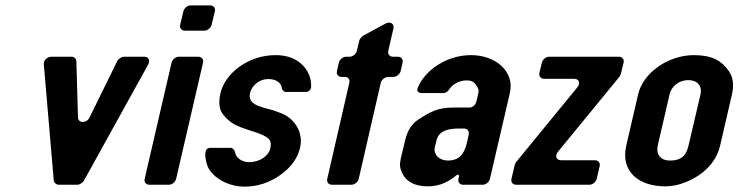

<svg xmlns="http://www.w3.org/2000/svg" viewBox="-20 -687 2746 714"><path d="M198 0H268C276 0 287 -7 292 -15L531 -447C539 -462 533 -476 517 -476H441C432 -476 420 -468 416 -460L313 -250C302 -228 271 -228 270 -250L264 -459C264 -468 256 -476 247 -476H171C155 -476 141 -462 143 -447L180 -15C181 -7 190 0 198 0Z M535 0H608C620 0 632 -10 635 -22L735 -454C738 -466 730 -476 718 -476H645C633 -476 621 -466 618 -454L518 -22C515 -10 523 0 535 0ZM667 -573H740C752 -573 764 -583 767 -595L779 -645C782 -657 774 -667 762 -667H689C677 -667 665 -657 662 -645L650 -595C647 -583 655 -573 667 -573Z M907 -84C879 -84 857 -100 854 -122C853 -127 845 -137 840 -137H761C730 -137 748 -76 754 -64C775 -24 829 7 890 7C937 7 981 -7 1022 -36C1063 -65 1087 -99 1096 -138C1104 -172 1095 -206 1074 -231C1052 -257 1033 -264 995 -277L959 -287C928 -296 902 -308 910 -342C916 -366 941 -393 978 -393C1005 -393 1025 -381 1028 -360C1028 -354 1036 -345 1042 -345H1117C1128 -345 1135 -352 1137 -363C1138 -391 1130 -417 1110 -440C1085 -468 1050 -482 1005 -482C899 -482 816 -411 800 -341C792 -306 795 -280 809 -262C838 -226 861 -218 909 -202L931 -195C952 -188 969 -180 978 -172C987 -164 989 -151 985 -134C979 -108 946 -84 907 -84Z M1214 0H1287C1299 0 1311 -10 1314 -22L1396 -379C1399 -391 1412 -401 1424 -401H1443C1455 -401 1467 -411 1470 -423L1477 -454C1480 -466 1472 -476 1460 -476H1441C1429 -476 1421 -486 1424 -498L1443 -581C1447 -599 1431 -609 1413 -599L1330 -554C1325 -551 1317 -541 1316 -536L1307 -498C1304 -486 1292 -476 1280 -476H1267C1255 -476 1243 -466 1240 -454L1233 -423C1230 -411 1238 -401 1250 -401H1263C1275 -401 1282 -391 1279 -379L1197 -22C1194 -10 1202 0 1214 0Z M1687 -31 1685 -22C1682 -10 1690 0 1702 0H1775C1787 0 1799 -10 1802 -22L1876 -341C1895 -422 1822 -482 1732 -482C1638 -482 1560 -424 1534 -362C1528 -348 1535 -341 1549 -341H1631C1636 -341 1645 -347 1648 -351C1660 -371 1684 -388 1716 -388C1732 -388 1742 -383 1748 -374C1763 -355 1761 -348 1756 -328L1751 -308C1748 -296 1737 -287 1726 -287H1667C1608 -287 1581 -272 1535 -242C1509 -225 1494 -198 1486 -163L1473 -109C1469 -90 1463 -71 1473 -50C1487 -13 1520 6 1571 6C1618 6 1653 -14 1678 -36C1683 -40 1688 -37 1687 -31ZM1684 -209H1706C1718 -209 1726 -199 1723 -187L1718 -163C1710 -129 1698 -90 1646 -90C1613 -90 1591 -112 1597 -140L1603 -164C1610 -195 1637 -209 1684 -209Z M1899 0H2172C2184 0 2196 -10 2199 -22L2210 -69C2213 -81 2205 -91 2193 -91H2067C2048 -91 2042 -108 2056 -124L2284 -402C2285 -403 2289 -411 2289 -413L2299 -454C2302 -466 2294 -476 2282 -476H2022C2010 -476 1998 -466 1995 -454L1986 -416C1983 -404 1991 -394 2003 -394H2115C2134 -394 2140 -377 2126 -361L1899 -84C1898 -83 1894 -75 1894 -73L1882 -22C1879 -10 1887 0 1899 0Z M2454 6C2479 6 2504 1 2531 -10C2593 -35 2643 -81 2658 -146L2702 -336C2710 -371 2706 -400 2691 -422C2663 -462 2627 -482 2560 -482C2465 -482 2371 -416 2353 -336L2309 -146C2286 -47 2358 6 2454 6ZM2541 -389C2574 -389 2592 -366 2585 -336L2541 -148C2534 -118 2522 -90 2472 -90C2435 -90 2419 -114 2426 -146L2470 -336C2476 -363 2501 -389 2541 -389Z"/></svg>

Font: DIN Rundschrift
Style: BreitKursiv
Weight: 400
Width: 7
Version: Version 1.027